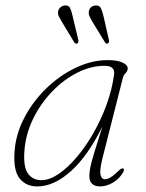

<svg xmlns="http://www.w3.org/2000/svg" viewBox="-20 -678 536 706"><path d="M357 -97Q346 -52.5 349.5 -35.8Q353 -19 366 -19Q385 -19 415.5 -49.5Q427 -61 433 -58.5Q439 -56 432.5 -44Q418.5 -20 394.8 -6.2Q371 7.5 348 7.5Q330 7.5 319.2 -1.5Q308.5 -10.5 308.5 -31Q308.5 -44 312 -62Q315.5 -80 326 -115Q336.5 -150 357 -214Q304 -105.5 241.2 -49Q178.5 7.5 117 7.5Q75.5 7.5 52 -22Q28.5 -51.5 33.5 -120.5Q38 -185.5 69.8 -245.8Q101.5 -306 151 -353.8Q200.5 -401.5 259.2 -429.2Q318 -457 376 -457Q411 -457 430.2 -448.2Q449.5 -439.5 449.5 -426.5Q449.5 -417 442 -409.2Q434.5 -401.5 432 -392.5ZM70 -126.5Q65 -66 82.2 -40.8Q99.5 -15.5 132.5 -15.5Q161.5 -15.5 194.8 -37.8Q228 -60 261.2 -99Q294.5 -138 323 -187.8Q351.5 -237.5 371.8 -293Q392 -348.5 399.5 -404Q404 -436 364.5 -436Q314 -436 263.8 -410.5Q213.5 -385 171.5 -341.2Q129.5 -297.5 102.2 -242Q75 -186.5 70 -126.5ZM247 -619 268 -531Q269.5 -521.5 265 -518.5Q259 -515.5 253.5 -521.5L207 -598.5Q201.5 -608 197 -616.5Q192.5 -625 193.5 -634.5Q194.5 -644.5 202 -650.8Q209.5 -657 218.5 -658Q232.5 -659 237.8 -648.2Q243 -637.5 247 -619ZM360.5 -619 380.5 -531Q382 -521.5 377 -518.5Q371 -515 366.5 -521.5L319.5 -598.5Q314 -608 309.8 -616.5Q305.5 -625 306.5 -634.5Q309.5 -655.5 331 -658Q345.5 -659 350.8 -648.2Q356 -637.5 360.5 -619Z"/></svg>

Font: Fraunces 9pt Thin
Style: Italic
Weight: 100
Italic angle: -16°
Version: Version 1.000;[b76b70a41]